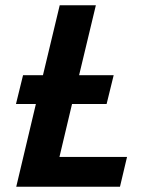

<svg xmlns="http://www.w3.org/2000/svg" viewBox="-20 -713 600 733"><path d="M42 0 117 -316H41L68 -426H144L208 -693H346L282 -426H414L387 -316H255L207 -114H465L438 0Z"/></svg>

Font: Ubuntu Sans Mono
Style: Italic
Weight: 400
Italic angle: -13.5°
Monospace: yes
Designer: Dalton Maag Ltd
Foundry: Dalton Maag Ltd
Version: Version 1.006